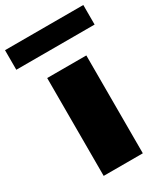

<svg xmlns="http://www.w3.org/2000/svg" viewBox="-213 -969 925 1062"><g transform="rotate(-30 250.0 -437.5)"><path d="M0 -750V-875H500V-750ZM125 0V-625H375V0Z"/></g></svg>

Font: Silkscreen
Style: Bold
Weight: 700
Designer: Jason Kottke
Foundry: Jason Kottke
Version: Version 1.001; ttfautohint (v1.8.4.7-5d5b)